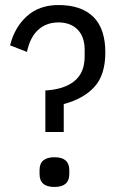

<svg xmlns="http://www.w3.org/2000/svg" viewBox="-20 -730 471 762"><path d="M160 -206V-371Q234 -375 275 -408Q316 -441 316 -506V-532Q316 -584 288 -612.5Q260 -641 212 -641Q164 -641 131.5 -611.5Q99 -582 87 -524L20 -550Q38 -622 87 -666Q136 -710 212 -710Q303 -710 350.5 -663Q398 -616 398 -522Q398 -433 355 -385.5Q312 -338 233 -317V-206ZM196 12Q137 12 137 -39V-55Q137 -106 196 -106Q255 -106 255 -55V-39Q255 12 196 12Z"/></svg>

Font: IBM Plex Sans Cond
Style: Regular
Weight: 400
Width: 3
Designer: Mike Abbink, Paul van der Laan, Pieter van Rosmalen
Foundry: Bold Monday
Version: Version 1.3